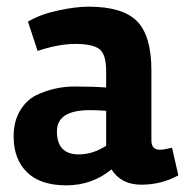

<svg xmlns="http://www.w3.org/2000/svg" viewBox="-20 -544 556 577"><path d="M516 -17Q465 11 404.5 11Q344 11 315 -35Q257 13 179 13Q101 13 61 -26.5Q21 -66 21 -134Q21 -179 40 -211Q59 -243 89 -258Q144 -284 203.5 -284Q263 -284 299 -281V-330Q299 -382 278 -397Q257 -412 206.5 -412Q156 -412 93 -391L64 -479Q101 -501 154.5 -512.5Q208 -524 246 -524Q348 -524 391.5 -480.5Q435 -437 435 -332V-122Q435 -94 460 -94Q473 -94 497 -100ZM217 -80Q259 -80 299 -106V-211Q271 -213 250 -213Q151 -213 151 -149Q151 -80 217 -80Z"/></svg>

Font: Rambla
Style: Bold
Weight: 700
Designer: Martin Sommaruga
Foundry: Martin Sommaruga
Version: Version 1.001